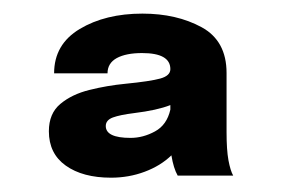

<svg xmlns="http://www.w3.org/2000/svg" viewBox="-20 -762 404 275"><path d="M139 -507.5Q98.5 -507.5 74.2 -524.8Q50 -542 50 -574Q50 -599.5 66.5 -613.2Q83 -627 108.2 -633.2Q133.5 -639.5 159.5 -642Q195 -645.5 209.5 -649.5Q224 -653.5 224 -663Q224 -686 183.5 -686Q160.5 -686 147.2 -678.8Q134 -671.5 134 -657H57.5Q57.5 -698.5 94.2 -720.5Q131 -742.5 184 -742.5Q233 -742.5 268.8 -723Q304.5 -703.5 304.5 -657.5V-572.5Q304.5 -547.5 307.2 -532.5Q310 -517.5 314 -510.5H234.5Q228.5 -521 225.5 -539.5Q210 -524.5 187.2 -516Q164.5 -507.5 139 -507.5ZM131.5 -581.5Q131.5 -564.5 167 -564.5Q185 -564.5 202 -573.8Q219 -583 224 -605V-611.5Q205 -604 172 -600Q152 -597.5 141.8 -593.8Q131.5 -590 131.5 -581.5Z"/></svg>

Font: Epilogue Black
Style: Regular
Weight: 900
Designer: Tyler Finck
Foundry: Etcetera Type Co
Version: Version 2.111; ttfautohint (v1.8.3)